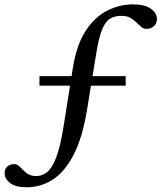

<svg xmlns="http://www.w3.org/2000/svg" viewBox="-74 -696 718 854"><path d="M45.5 137Q-4.5 137 -29 118.2Q-53.5 99.5 -53.5 74.5Q-53.5 56 -41.8 45Q-30 34 -11 34Q4 34 15.8 47.2Q27.5 60.5 43.8 73.8Q60 87 88.5 87Q113 87 135 70Q157 53 175.8 4.8Q194.5 -43.5 209.5 -138L237.5 -315H101.5V-357.5H244.5L250 -393.5Q266.5 -497 307.2 -559Q348 -621 403 -648.8Q458 -676.5 517 -676.5Q570 -676.5 597 -657.2Q624 -638 624 -611.5Q624 -591.5 610.5 -579.5Q597 -567.5 577.5 -567.5Q564.5 -567.5 554.2 -576.2Q544 -585 532.5 -596.5Q521 -608 505.5 -616.8Q490 -625.5 466.5 -625.5Q436 -625.5 415 -612.5Q394 -599.5 379.5 -563.2Q365 -527 354 -457L337.5 -357.5H485V-315H330.5L314 -212.5Q293 -83 252.8 -6.2Q212.5 70.5 159.2 103.8Q106 137 45.5 137Z"/></svg>

Font: Newsreader Text Medium
Style: Regular
Weight: 500
Designer: Hugues Gentile
Foundry: Production Type
Version: Version 1.002